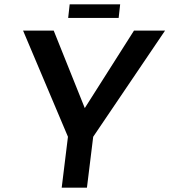

<svg xmlns="http://www.w3.org/2000/svg" viewBox="-20 -870 785 890"><path d="M745 -728 412 -236 383 0H266L295 -236L87 -728H229L373 -369L601 -728ZM537 -850 530 -787H296L303 -850Z"/></svg>

Font: Josefin Sans SemiBold
Style: Italic
Weight: 600
Italic angle: -7°
Designer: Santiago Orozco
Foundry: Typemade
Version: Version 2.000